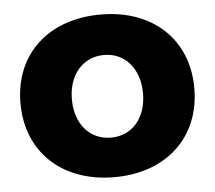

<svg xmlns="http://www.w3.org/2000/svg" viewBox="-44 -593 726 648"><g transform="rotate(-5 318.5 -269.5)"><path d="M319 -545C142 -545 24 -436 24 -270C24 -104 142 6 319 6C495 6 613 -104 613 -270C613 -436 495 -545 319 -545ZM319 -408C390 -408 439 -351 439 -268C439 -184 390 -128 319 -128C247 -128 198 -184 198 -268C198 -351 247 -408 319 -408Z"/></g></svg>

Font: Trueno
Style: RoundBd
Weight: 700
Designer: Julieta Ulanovsky, Jasper
Foundry: Julieta Ulanovsky, Cannot Into Space Fonts
Version: Version 3.001